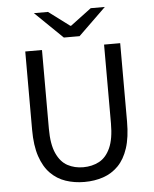

<svg xmlns="http://www.w3.org/2000/svg" viewBox="-58 -889 760 949"><g transform="rotate(-5 322.5 -414.5)"><path d="M323 12Q273 12 230 -2.5Q187 -17 155 -49.5Q123 -82 105 -135.5Q87 -189 87 -267V-656H170V-265Q170 -188 190.5 -143Q211 -98 245.5 -79.5Q280 -61 323 -61Q367 -61 402 -79.5Q437 -98 457.5 -143Q478 -188 478 -265V-656H558V-267Q558 -189 540.5 -135.5Q523 -82 491 -49.5Q459 -17 416 -2.5Q373 12 323 12ZM283 -708 146 -841H216L320 -763H324L428 -841H498L361 -708Z"/></g></svg>

Font: Mada
Style: Regular
Weight: 400
Designer: Khaled Hosny
Version: Version 1.5